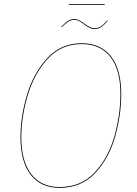

<svg xmlns="http://www.w3.org/2000/svg" viewBox="-20 -899 662 928"><path d="M566 -445Q566 -345 537 -240.5Q508 -136 441 -63.5Q374 9 268 9Q177 9 128 -54.5Q79 -118 79 -236Q79 -334 110 -439Q141 -544 207.5 -617Q274 -690 375 -690Q467 -690 516.5 -626.5Q566 -563 566 -445ZM83 -235Q83 -120 131 -57.5Q179 5 268 5Q373 5 439 -67Q505 -139 533.5 -242.5Q562 -346 562 -445Q562 -562 513.5 -624Q465 -686 375 -686Q275 -686 209.5 -613.5Q144 -541 113.5 -436.5Q83 -332 83 -235ZM384 -783Q370 -793 360.5 -798Q351 -803 340 -803Q324 -803 311 -795Q298 -787 279 -768L276 -770Q297 -791 310.5 -799Q324 -807 339 -807Q350 -807 359 -802.5Q368 -798 376 -793Q384 -788 386 -786Q401 -775 412.5 -769Q424 -763 438 -763Q455 -763 468 -771.5Q481 -780 498 -800L501 -799Q483 -777 469 -768Q455 -759 438 -759Q424 -759 411.5 -765Q399 -771 384 -783ZM313 -875V-879H486V-875Z"/></svg>

Font: Fira Sans Condensed Four
Style: Italic
Weight: 100
Width: 3
Italic angle: -8°
Designer: bBox Type GmbH & Carrois Corporate GbR & Edenspiekermann AG
Foundry: bBox Type GmbH & Carrois Corporate GbR & Edenspiekermann AG
Version: Version 4.301